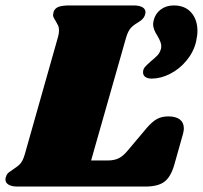

<svg xmlns="http://www.w3.org/2000/svg" viewBox="-46 -686 746 706"><path d="M630 -214Q630 -205 627 -194L594 -77Q581 -34 557.5 -17Q534 0 488 0H18Q-3 0 -14.5 -7Q-26 -14 -26 -26Q-26 -32 -23 -39Q-20 -47 -13 -52.5Q-6 -58 2 -63Q18 -73 28 -83.5Q38 -94 45 -118L167 -549Q171 -562 171 -574Q171 -585 167.5 -592.5Q164 -600 158 -610Q149 -623 149 -631Q149 -634 151 -642Q155 -655 168.5 -660.5Q182 -666 210 -666H445Q466 -666 477.5 -659.5Q489 -653 489 -641Q489 -636 486 -628Q483 -621 477.5 -615.5Q472 -610 467.5 -607.5Q463 -605 461 -603Q445 -594 435 -583Q425 -572 418 -549L289 -96H351Q374 -96 390.5 -104Q407 -112 425 -134L494 -216Q513 -238 530.5 -248Q548 -258 573 -258Q601 -258 615.5 -246.5Q630 -235 630 -214ZM680 -572Q680 -556 675 -533Q666 -495 640 -463.5Q614 -432 579.5 -414.5Q545 -397 512 -397Q497 -397 488.5 -403Q480 -409 480 -420Q480 -431 486.5 -439Q493 -447 508 -460Q524 -473 533 -482.5Q542 -492 546 -507Q547 -511 547 -517Q547 -530 533 -554Q517 -578 517 -597Q517 -601 519 -611Q525 -636 545 -651Q565 -666 593 -666Q634 -666 657 -640Q680 -614 680 -572Z"/></svg>

Font: Shrikhand
Style: Regular
Weight: 400
Italic angle: -14°
Version: Version 1.000;PS 1.000;hotconv 1.0.88;makeotf.lib2.5.647800